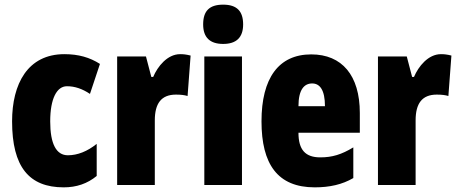

<svg xmlns="http://www.w3.org/2000/svg" viewBox="-20 -796 1970 826"><path d="M254 10C309 10 356 -6 396 -39V-177C356 -145 314 -128 272 -128C222 -128 196 -177 196 -274C196 -371 224 -425 268 -425C302 -425 334 -414 367 -392L410 -521C366 -549 318 -563 257 -563C99 -563 32 -435 32 -274C32 -78 105 10 254 10Z M755 -563C700 -563 658 -510 639 -465H631L608 -553H484V0H646V-278C646 -350 673 -389 737 -389C758 -389 774 -387 787 -383L800 -557C780 -562 768 -563 755 -563Z M940 -776C880 -776 854 -748 854 -691C854 -635 883 -607 940 -607C997 -607 1026 -635 1026 -691C1026 -747 1000 -776 940 -776ZM1021 -553H859V0H1021Z M1319 -562C1178 -562 1105 -459 1105 -274C1105 -90 1174 10 1334 10C1398 10 1452 -2 1500 -30V-162C1449 -131 1409 -119 1358 -119C1294 -119 1264 -151 1264 -225H1528V-310C1528 -472 1451 -562 1319 -562ZM1323 -437C1356 -437 1378 -409 1378 -339H1264C1264 -411 1289 -437 1323 -437Z M1877 -563C1822 -563 1780 -510 1761 -465H1753L1730 -553H1606V0H1768V-278C1768 -350 1795 -389 1859 -389C1880 -389 1896 -387 1909 -383L1922 -557C1902 -562 1890 -563 1877 -563Z"/></svg>

Font: Noto Sans Devanagari ExtraCondensed Black
Style: Regular
Weight: 900
Width: 2
Designer: Jelle Bosma - Monotype Design Team
Foundry: Monotype Imaging Inc.
Version: Version 2.004